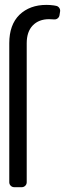

<svg xmlns="http://www.w3.org/2000/svg" viewBox="-20 -777 291 797"><path d="M18.5 -20.6V-597.7Q18.5 -674 60.7 -715.6Q103.7 -756.7 172.6 -756.7Q187.5 -756.7 202.8 -754.6L212.7 -752.8Q220.9 -751.4 225.9 -744.3Q230.8 -737.2 229.4 -729L226.9 -713.4Q225.5 -705.6 219.1 -700.6Q212.7 -695.7 204.5 -696.4Q195 -697.4 183.9 -697.4Q141 -697.4 115.8 -671.2Q90.9 -645.2 90.9 -597.7V-20.6Q90.9 -12.1 84.9 -6Q78.8 0 70.3 0H39.1Q30.5 0 24.5 -6Q18.5 -12.1 18.5 -20.6Z"/></svg>

Font: DeltaSans Light
Style: Regular
Weight: 300
Designer: Rasmus Andersson
Foundry: rsms
Version: Version 3.012